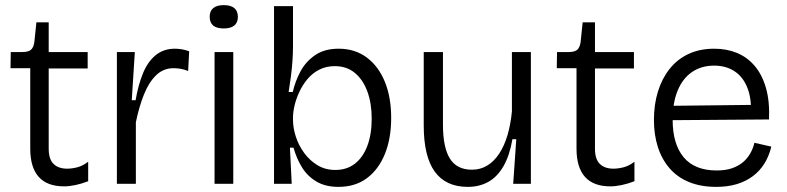

<svg xmlns="http://www.w3.org/2000/svg" viewBox="-20 -717 3072 749"><path d="M230 10Q164 10 131 -27Q98 -64 98 -137V-451H21L22 -514H67Q91 -514 101 -523Q111 -532 114 -553L122 -630H170V-514H322V-450H170V-137Q170 -96 189 -77.5Q208 -59 242 -59Q261 -59 282 -64.5Q303 -70 324 -86V-10Q298 0 274 5Q250 10 230 10Z M436 0V-282V-514H506L494 -326H509Q519 -385 537.5 -430.5Q556 -476 587 -501.5Q618 -527 662 -527Q674 -527 687.5 -525Q701 -523 718 -517L714 -440Q699 -446 685 -448.5Q671 -451 657 -451Q617 -451 588.5 -423Q560 -395 541 -347Q522 -299 510 -240V0Z M817 0V-514H890V0ZM853 -606Q825 -606 811.5 -617.5Q798 -629 798 -652Q798 -674 812 -685.5Q826 -697 853 -697Q880 -697 894 -685.5Q908 -674 908 -651Q908 -629 894 -617.5Q880 -606 853 -606Z M1300 12Q1250 12 1215 -8.5Q1180 -29 1158.5 -63.5Q1137 -98 1125 -141H1111L1118 0H1049V-253V-693H1123V-537Q1123 -511 1121 -481Q1119 -451 1115 -420Q1111 -389 1106 -358H1122Q1132 -401 1152.5 -439Q1173 -477 1209.5 -502Q1246 -527 1301 -527Q1365 -527 1411 -492.5Q1457 -458 1481.5 -397.5Q1506 -337 1506 -257Q1506 -177 1481.5 -116.5Q1457 -56 1411.5 -22Q1366 12 1300 12ZM1288 -54Q1333 -54 1364.5 -78.5Q1396 -103 1413 -148Q1430 -193 1430 -254Q1430 -313 1413.5 -359Q1397 -405 1365 -432Q1333 -459 1286 -459Q1252 -459 1225 -445Q1198 -431 1179 -408Q1160 -385 1147.5 -358Q1135 -331 1129 -305Q1123 -279 1123 -259V-249Q1123 -218 1134 -184Q1145 -150 1166.5 -120.5Q1188 -91 1218.5 -72.5Q1249 -54 1288 -54Z M1805 12Q1719 12 1676 -47.5Q1633 -107 1633 -227V-514H1708V-231Q1708 -142 1735 -98.5Q1762 -55 1821 -55Q1854 -55 1880.5 -71Q1907 -87 1927 -117Q1947 -147 1959.5 -189Q1972 -231 1977 -282V-514H2051V-223V0H1982L1994 -174H1979Q1968 -110 1944 -68.5Q1920 -27 1885 -7.5Q1850 12 1805 12Z M2361 10Q2295 10 2262 -27Q2229 -64 2229 -137V-451H2152L2153 -514H2198Q2222 -514 2232 -523Q2242 -532 2245 -553L2253 -630H2301V-514H2453V-450H2301V-137Q2301 -96 2320 -77.5Q2339 -59 2373 -59Q2392 -59 2413 -64.5Q2434 -70 2455 -86V-10Q2429 0 2405 5Q2381 10 2361 10Z M2774 12Q2714 12 2668.5 -6.5Q2623 -25 2592.5 -60Q2562 -95 2546.5 -143Q2531 -191 2531 -249Q2531 -309 2546.5 -359.5Q2562 -410 2592 -448Q2622 -486 2666 -506.5Q2710 -527 2766 -527Q2815 -527 2855 -510.5Q2895 -494 2924 -460Q2953 -426 2968 -374Q2983 -322 2980 -251L2576 -248V-304L2933 -308L2909 -266Q2913 -330 2896 -373.5Q2879 -417 2845.5 -439Q2812 -461 2766 -461Q2716 -461 2679.5 -436Q2643 -411 2623.5 -363.5Q2604 -316 2604 -250Q2604 -155 2647 -103.5Q2690 -52 2776 -52Q2810 -52 2835 -60.5Q2860 -69 2877.5 -83.5Q2895 -98 2906.5 -118Q2918 -138 2923 -160L2989 -145Q2980 -108 2962 -79Q2944 -50 2916.5 -29.5Q2889 -9 2853.5 1.5Q2818 12 2774 12Z"/></svg>

Font: Bricolage Grotesque 24pt Light
Style: Regular
Weight: 300
Designer: Mathieu Triay
Foundry: Atelier Triay
Version: Version 1.001;gftools[0.9.33.dev8+g029e19f]